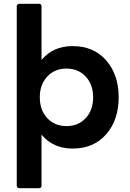

<svg xmlns="http://www.w3.org/2000/svg" viewBox="-20 -770 681 1008"><path d="M68 -737Q68 -749 81 -750H185Q197 -750 198 -737V-455Q258 -528 361 -528Q472 -528 537.5 -453Q603 -378 603 -259Q603 -140 537.5 -65Q472 10 361 10Q259 10 198 -63V205Q198 217 185 218H81Q69 218 68 205ZM329 -108Q391 -108 430 -150Q469 -192 469 -259Q469 -326 430 -368Q391 -410 329 -410Q267 -410 228 -368Q189 -326 189 -259Q189 -192 228 -150Q267 -108 329 -108Z"/></svg>

Font: YamahaIndonesia935. App
Style: Bold
Weight: 700
Designer: Dalton Maag Ltd
Foundry: Dalton Maag Ltd
Version: Version 1.002; January 01, 2024; Regular/Italic